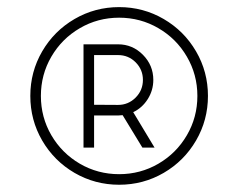

<svg xmlns="http://www.w3.org/2000/svg" viewBox="-20 -655 660 532"><path d="M186.5 -602.3Q243.2 -635.3 310.1 -635.3Q377 -635.3 433.6 -602.3Q490.2 -569.3 523.2 -512.7Q556.2 -456.1 556.2 -389.2Q556.2 -322.3 523.2 -265.6Q490.2 -209 433.6 -176Q377 -143.1 310.1 -143.1Q243.2 -143.1 186.5 -176Q129.9 -209 96.9 -265.6Q64 -322.3 64 -389.2Q64 -456.1 96.9 -512.7Q129.9 -569.3 186.5 -602.3ZM418.9 -576.9Q369.1 -606 310.1 -606Q251 -606 201.2 -576.9Q151.4 -547.9 122.3 -498Q93.3 -448.2 93.3 -389.2Q93.3 -330.1 122.3 -280.3Q151.4 -230.5 201.2 -201.4Q251 -172.4 310.1 -172.4Q369.1 -172.4 418.9 -201.4Q468.8 -230.5 497.8 -280.3Q526.9 -330.1 526.9 -389.2Q526.9 -448.2 497.8 -498Q468.8 -547.9 418.9 -576.9ZM211.4 -532.2H307.1Q347.2 -532.2 376 -503.2Q404.8 -474.1 404.8 -433.6Q404.8 -404.8 389.4 -380.4Q374 -356 349.1 -344.2L408.2 -246.1H374.5L319.8 -335.9Q311 -335 307.1 -335H240.7V-246.1H211.4ZM240.7 -502.4V-364.7L307.1 -364.3Q335.4 -364.3 355.7 -384.5Q376 -404.8 376 -433.6Q376 -461.9 356 -482.2Q335.9 -502.4 307.1 -502.4Z"/></svg>

Font: Cherry
Style: Light
Weight: 300
Designer: Amin Abedi
Version: Version 1.00 ; ttfautohint (v1.6)